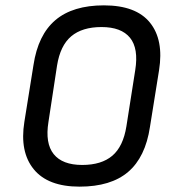

<svg xmlns="http://www.w3.org/2000/svg" viewBox="-20 -686 640 717"><path d="M277 11Q159 11 106 -54Q53 -119 71 -231L105 -443Q122 -556 187 -611Q252 -666 368 -666Q488 -666 540 -601.5Q592 -537 574 -424L540 -212Q523 -99 458.5 -44Q394 11 277 11ZM287 -70Q359 -70 399.5 -104.5Q440 -139 452 -214L485 -424Q498 -505 465.5 -545Q433 -585 359 -585Q287 -585 246 -550.5Q205 -516 193 -441L161 -231Q148 -151 180.5 -110.5Q213 -70 287 -70Z"/></svg>

Font: Sofia Sans Semi Condensed Medium
Style: Italic
Weight: 500
Italic angle: -9°
Version: Version 4.100